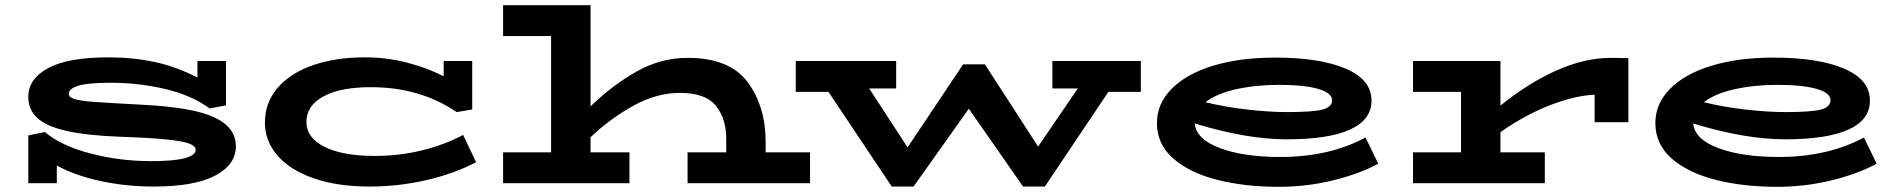

<svg xmlns="http://www.w3.org/2000/svg" viewBox="-20 -706 7310 740"><path d="M889 -142Q889 -71 809 -29Q729 13 572 13Q467 13 368.5 -8Q270 -29 199 -68V0H89V-184L153 -197Q216 -144 328.5 -114.5Q441 -85 562 -85Q734 -85 734 -129Q734 -143 709.5 -152.5Q685 -162 621.5 -168.5Q558 -175 441 -179Q313 -184 236 -201.5Q159 -219 124 -251Q89 -283 89 -333Q89 -402 165.5 -443.5Q242 -485 398 -485Q493 -485 576.5 -467Q660 -449 741 -407V-471H851V-300L788 -288Q719 -339 616.5 -363Q514 -387 408 -387Q318 -387 281.5 -375.5Q245 -364 245 -344Q245 -331 267.5 -324Q290 -317 346 -313Q402 -309 534 -302Q724 -292 806.5 -253.5Q889 -215 889 -142Z M1815 -81Q1732 -37 1624 -12Q1516 13 1405 13Q1280 13 1188.5 -19Q1097 -51 1049 -107Q1001 -163 1001 -233Q1001 -311 1050.5 -368Q1100 -425 1187 -455Q1274 -485 1386 -485Q1469 -485 1547.5 -465Q1626 -445 1690 -412V-471H1800V-284L1740 -274Q1599 -370 1410 -370Q1292 -370 1226.5 -334.5Q1161 -299 1161 -236Q1161 -175 1231 -140Q1301 -105 1424 -105Q1519 -105 1606.5 -126.5Q1694 -148 1765 -186Z M3102 -119V0H2630V-119H2779V-172Q2779 -249 2739 -298.5Q2699 -348 2600 -348Q2511 -348 2422 -299Q2333 -250 2256 -177V-119H2406V0H1919V-119H2104V-567H1919V-686H2256V-296Q2343 -380 2435.5 -431.5Q2528 -483 2630 -483Q2792 -483 2861.5 -389.5Q2931 -296 2931 -158V-119Z M4377 -352H4252L4007 13H3923L3714 -287L3501 13H3417L3173 -352H3047V-471H3434V-365H3330L3478 -138L3692 -458H3776L3981 -141L4134 -365H4036V-471H4377Z M5292 -75Q5220 -36 5118.5 -11Q5017 14 4908 14Q4777 14 4671 -13Q4565 -40 4502 -95Q4439 -150 4439 -232Q4439 -306 4495.5 -363.5Q4552 -421 4655 -452.5Q4758 -484 4894 -484Q5067 -484 5166.5 -441.5Q5266 -399 5266 -318Q5266 -244 5183 -206.5Q5100 -169 4939 -169Q4785 -169 4585 -230Q4590 -170 4681 -135.5Q4772 -101 4915 -101Q5103 -101 5243 -176ZM4626 -312Q4704 -293 4789 -283.5Q4874 -274 4942 -274Q5038 -274 5076 -283.5Q5114 -293 5114 -320Q5114 -348 5060 -363.5Q5006 -379 4909 -379Q4820 -379 4744 -362Q4668 -345 4626 -312Z M6256 -482V-235H6126V-341Q6052 -338 5956.5 -301.5Q5861 -265 5763 -197V-119H5934V0H5426V-119H5611V-352H5426V-471H5763V-299Q5869 -385 5978 -434Q6087 -483 6189 -483Z M7213 -75Q7141 -36 7039.5 -11Q6938 14 6829 14Q6698 14 6592 -13Q6486 -40 6423 -95Q6360 -150 6360 -232Q6360 -306 6416.5 -363.5Q6473 -421 6576 -452.5Q6679 -484 6815 -484Q6988 -484 7087.5 -441.5Q7187 -399 7187 -318Q7187 -244 7104 -206.5Q7021 -169 6860 -169Q6706 -169 6506 -230Q6511 -170 6602 -135.5Q6693 -101 6836 -101Q7024 -101 7164 -176ZM6547 -312Q6625 -293 6710 -283.5Q6795 -274 6863 -274Q6959 -274 6997 -283.5Q7035 -293 7035 -320Q7035 -348 6981 -363.5Q6927 -379 6830 -379Q6741 -379 6665 -362Q6589 -345 6547 -312Z"/></svg>

Font: BioRhyme Expanded ExtraBold
Style: Regular
Weight: 800
Width: 7
Designer: Aoife Mooney
Foundry: Aoife Mooney Type
Version: Version 1.000